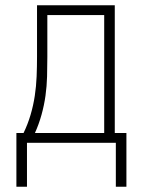

<svg xmlns="http://www.w3.org/2000/svg" viewBox="-20 -540 540 726"><path d="M42 166V-37H69Q85 -70 95.5 -105.5Q106 -141 111.5 -177.5Q117 -214 118.5 -251Q120 -288 120 -325V-520H414V-37H458V166H418V0H82V166ZM374 -37V-483H159V-325Q159 -288 158 -251Q157 -214 152 -178Q147 -142 137 -106Q127 -70 112 -37Z"/></svg>

Font: Iosevka Extralight
Style: Regular
Weight: 200
Monospace: yes
Designer: Belleve Invis
Foundry: Belleve Invis
Version: Version 32.0.1; ttfautohint (v1.8.4)